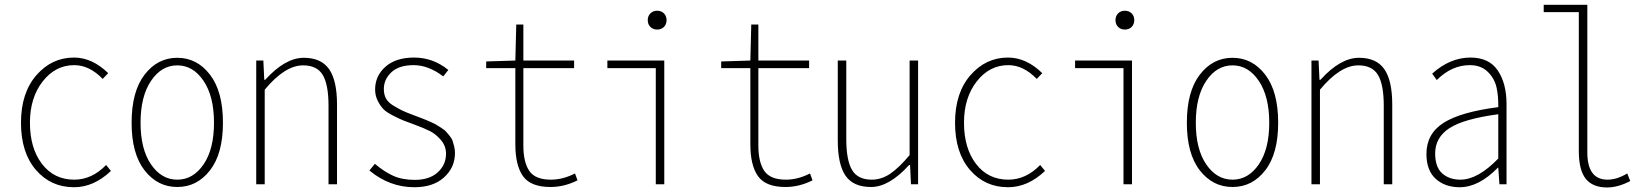

<svg xmlns="http://www.w3.org/2000/svg" viewBox="-20 -784 7015 817"><path d="M294.9 12.7Q196.3 12.7 132.8 -61Q69.3 -134.8 69.3 -261.7Q69.3 -388.7 134.8 -463.9Q200.2 -539.1 294.9 -539.1Q372.1 -539.1 440.4 -472.7L417 -448.2Q360.4 -506.8 295.9 -506.8Q215.8 -506.8 161.6 -437.5Q107.4 -368.2 107.4 -261.7Q107.4 -153.3 158.7 -86.4Q210 -19.5 295.9 -19.5Q371.1 -19.5 431.6 -82L452.1 -56.6Q378.9 12.7 294.9 12.7Z M540 -261.7Q540 -394.5 595.2 -466.3Q650.4 -538.1 734.4 -538.1Q818.4 -538.1 873.5 -466.3Q928.7 -394.5 928.7 -261.7Q928.7 -129.9 873.5 -59.1Q818.4 11.7 734.4 11.7Q650.4 11.7 595.2 -59.1Q540 -129.9 540 -261.7ZM622.6 -84.5Q667 -19.5 734.4 -19.5Q801.8 -19.5 846.2 -84.5Q890.6 -149.4 890.6 -261.7Q890.6 -374 846.2 -439.9Q801.8 -505.9 734.4 -505.9Q667 -505.9 622.6 -439.9Q578.1 -374 578.1 -261.7Q578.1 -149.4 622.6 -84.5Z M1070.3 0V-526.4H1100.6L1104.5 -444.3H1108.4Q1193.4 -538.1 1272.5 -538.1Q1346.7 -538.1 1380.4 -489.7Q1414.1 -441.4 1414.1 -338.9V0H1377.9V-334Q1377.9 -423.8 1353.5 -464.8Q1329.1 -505.9 1269.5 -505.9Q1192.4 -505.9 1106.4 -402.3V0Z M1743.2 12.7Q1637.7 12.7 1551.8 -58.6L1575.2 -86.9Q1614.3 -53.7 1652.8 -36.1Q1691.4 -18.6 1745.1 -18.6Q1807.6 -18.6 1842.8 -50.8Q1877.9 -83 1877.9 -129.9Q1877.9 -163.1 1856 -188.5Q1834 -213.9 1809.6 -226.1Q1785.2 -238.3 1746.1 -252.9Q1710.9 -265.6 1696.3 -271.5Q1681.6 -277.3 1652.8 -292Q1624 -306.6 1611.3 -319.8Q1598.6 -333 1587.4 -355Q1576.2 -377 1576.2 -403.3Q1576.2 -460.9 1620.1 -500Q1664.1 -539.1 1742.2 -539.1Q1823.2 -539.1 1887.7 -486.3L1866.2 -459Q1802.7 -506.8 1740.2 -506.8Q1677.7 -506.8 1645.5 -476.6Q1613.3 -446.3 1613.3 -405.3Q1613.3 -381.8 1622.6 -364.7Q1631.8 -347.7 1654.8 -334Q1677.7 -320.3 1691.9 -313.5Q1706.1 -306.6 1740.2 -293.9Q1743.2 -293 1764.6 -284.7Q1786.1 -276.4 1791 -274.4Q1795.9 -272.5 1814.5 -264.2Q1833 -255.9 1838.4 -252Q1843.8 -248 1858.4 -239.3Q1873 -230.5 1878.4 -223.6Q1883.8 -216.8 1893.1 -206.1Q1902.3 -195.3 1905.8 -185.1Q1909.2 -174.8 1912.6 -161.1Q1916 -147.5 1916 -132.8Q1916 -71.3 1869.6 -29.3Q1823.2 12.7 1743.2 12.7Z M2322.3 11.7Q2238.3 11.7 2205.6 -34.2Q2172.9 -80.1 2172.9 -169.9V-494.1H2048.8V-522.5L2172.9 -526.4L2176.8 -679.7H2207V-526.4H2422.9V-494.1H2207V-165Q2207 -93.8 2232.4 -56.6Q2257.8 -19.5 2324.2 -19.5Q2375 -19.5 2426.8 -45.9L2437.5 -16.6Q2380.9 11.7 2322.3 11.7Z M2770.5 0V-494.1H2564.5V-526.4H2806.6V0ZM2805.2 -669.4Q2793.9 -658.2 2776.4 -658.2Q2758.8 -658.2 2747.6 -669.4Q2736.3 -680.7 2736.3 -698.2Q2736.3 -715.8 2747.6 -727.1Q2758.8 -738.3 2776.4 -738.3Q2793.9 -738.3 2805.2 -727.1Q2816.4 -715.8 2816.4 -698.2Q2816.4 -680.7 2805.2 -669.4Z M3322.3 11.7Q3238.3 11.7 3205.6 -34.2Q3172.9 -80.1 3172.9 -169.9V-494.1H3048.8V-522.5L3172.9 -526.4L3176.8 -679.7H3207V-526.4H3422.9V-494.1H3207V-165Q3207 -93.8 3232.4 -56.6Q3257.8 -19.5 3324.2 -19.5Q3375 -19.5 3426.8 -45.9L3437.5 -16.6Q3380.9 11.7 3322.3 11.7Z M3686.5 11.7Q3611.3 11.7 3578.1 -36.1Q3544.9 -84 3544.9 -186.5V-526.4H3581.1V-192.4Q3581.1 -102.5 3605.5 -61Q3629.9 -19.5 3689.5 -19.5Q3730.5 -19.5 3767.6 -44.4Q3804.7 -69.3 3850.6 -124V-526.4H3886.7V0H3856.4L3852.5 -82H3848.6Q3763.7 11.7 3686.5 11.7Z M4269.5 12.7Q4170.9 12.7 4107.4 -61Q4043.9 -134.8 4043.9 -261.7Q4043.9 -388.7 4109.4 -463.9Q4174.8 -539.1 4269.5 -539.1Q4346.7 -539.1 4415 -472.7L4391.6 -448.2Q4335 -506.8 4270.5 -506.8Q4190.4 -506.8 4136.2 -437.5Q4082 -368.2 4082 -261.7Q4082 -153.3 4133.3 -86.4Q4184.6 -19.5 4270.5 -19.5Q4345.7 -19.5 4406.2 -82L4426.8 -56.6Q4353.5 12.7 4269.5 12.7Z M4760.7 0V-494.1H4554.7V-526.4H4796.9V0ZM4795.4 -669.4Q4784.2 -658.2 4766.6 -658.2Q4749 -658.2 4737.8 -669.4Q4726.6 -680.7 4726.6 -698.2Q4726.6 -715.8 4737.8 -727.1Q4749 -738.3 4766.6 -738.3Q4784.2 -738.3 4795.4 -727.1Q4806.6 -715.8 4806.6 -698.2Q4806.6 -680.7 4795.4 -669.4Z M5030.3 -261.7Q5030.3 -394.5 5085.4 -466.3Q5140.6 -538.1 5224.6 -538.1Q5308.6 -538.1 5363.8 -466.3Q5418.9 -394.5 5418.9 -261.7Q5418.9 -129.9 5363.8 -59.1Q5308.6 11.7 5224.6 11.7Q5140.6 11.7 5085.4 -59.1Q5030.3 -129.9 5030.3 -261.7ZM5112.8 -84.5Q5157.2 -19.5 5224.6 -19.5Q5292 -19.5 5336.4 -84.5Q5380.9 -149.4 5380.9 -261.7Q5380.9 -374 5336.4 -439.9Q5292 -505.9 5224.6 -505.9Q5157.2 -505.9 5112.8 -439.9Q5068.4 -374 5068.4 -261.7Q5068.4 -149.4 5112.8 -84.5Z M5560.5 0V-526.4H5590.8L5594.7 -444.3H5598.6Q5683.6 -538.1 5762.7 -538.1Q5836.9 -538.1 5870.6 -489.7Q5904.3 -441.4 5904.3 -338.9V0H5868.2V-334Q5868.2 -423.8 5843.8 -464.8Q5819.3 -505.9 5759.8 -505.9Q5682.6 -505.9 5596.7 -402.3V0Z M6191.4 12.7Q6128.9 12.7 6089.4 -22.9Q6049.8 -58.6 6049.8 -128.9Q6049.8 -214.8 6122.6 -261.2Q6195.3 -307.6 6355.5 -328.1Q6356.4 -376 6347.7 -413.6Q6338.9 -451.2 6310.1 -479Q6281.2 -506.8 6234.4 -506.8Q6157.2 -506.8 6093.8 -443.4L6074.2 -470.7Q6150.4 -539.1 6237.3 -539.1Q6316.4 -539.1 6353.5 -483.9Q6390.6 -428.7 6390.6 -340.8V0H6360.4L6355.5 -70.3H6353.5Q6272.5 12.7 6191.4 12.7ZM6194.3 -19.5Q6268.6 -19.5 6355.5 -109.4V-297.9Q6209 -278.3 6147.9 -238.8Q6086.9 -199.2 6086.9 -130.9Q6086.9 -73.2 6116.7 -46.4Q6146.5 -19.5 6194.3 -19.5Z M6818.4 13.7Q6757.8 13.7 6728 -22.9Q6698.2 -59.6 6698.2 -141.6V-732.4H6548.8V-763.7H6734.4V-135.7Q6734.4 -19.5 6820.3 -19.5Q6860.4 -19.5 6904.3 -45.9L6917 -13.7Q6865.2 13.7 6818.4 13.7Z"/></svg>

Font: Gen Shin Gothic Monospace ExtraLight
Style: Regular
Weight: 200
Designer: [Source Han Sans]
Ryoko NISHIZUKA  (kana & ideographs); Paul D. Hunt (Latin, Greek & Cyrillic); Wenlong ZHANG  (bopomofo
Version: Version 1.002.20150607